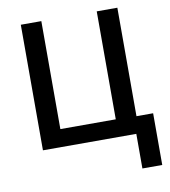

<svg xmlns="http://www.w3.org/2000/svg" viewBox="-97 -796 952 1075"><g transform="rotate(-10 379.5 -258.5)"><path d="M643.1 -97.2H737.8V196.8H625V0H94.2V-713.9H210.9V-100.1H525.9V-713.9H643.1Z"/></g></svg>

Font: Open Sans Semibold
Style: Regular
Weight: 600
Foundry: Ascender Corporation
Version: Version 1.10; ttfautohint (v1.5.65-e2d9)